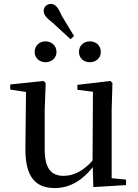

<svg xmlns="http://www.w3.org/2000/svg" viewBox="-20 -940 700 975"><path d="M211 -624C240 -624 267 -644 267 -676C267 -710 240 -730 211 -730C182 -730 156 -710 156 -676C156 -644 182 -624 211 -624ZM338 -741 356 -757 293 -861C275 -904 260 -920 238 -920C220 -920 202 -907 202 -885C202 -863 215 -850 248 -824ZM436 -624C466 -624 492 -644 492 -676C492 -710 466 -730 436 -730C406 -730 381 -710 381 -676C381 -644 406 -624 436 -624ZM454 10 620 0V-28L547 -35V-383L551 -518L541 -529L373 -509V-484L452 -474L450 -125C408 -76 357 -47 304 -47C242 -47 207 -81 207 -183V-383L212 -518L201 -529L32 -511V-485L112 -473L109 -186C108 -37 163 15 259 15C337 15 401 -27 451 -91Z"/></svg>

Font: Source Han Serif SC Medium
Style: Regular
Weight: 500
Designer: Ryoko NISHIZUKA 西塚涼子 (kana & ideographs); Frank Grießhammer (Latin, Greek & Cyrillic); Wenlong ZHANG 张文龙 (bopomofo); San
Foundry: Adobe
Version: Version 2.003;hotconv 1.1.1;makeotfexe 2.6.0